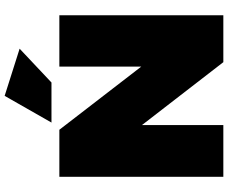

<svg xmlns="http://www.w3.org/2000/svg" viewBox="-97 -878 975 821"><g transform="rotate(-90 390.5 -467.5)"><path d="M44.9 0V-701.2H246.1L516.1 -351.1V-701.2H735.8V0H535.2L266.1 -348.1V0ZM276.9 -734.9 391.1 -935.1 592.8 -871.1 448.2 -734.9Z"/></g></svg>

Font: Trueno UltraBlack
Style: Regular
Weight: 950
Designer: Julieta Ulanovsky
Foundry: Julieta Ulanovsky
Version: Version 3.001b | FøM Fix